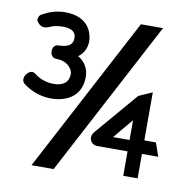

<svg xmlns="http://www.w3.org/2000/svg" viewBox="-81 -731 862 881"><g transform="rotate(10 350.5 -290.0)"><path d="M24 -332C15 -316 14 -298 31 -287C61 -265 104 -245 157 -245C230 -245 298 -280 298 -369C298 -411 277 -440 247 -458C268 -473 285 -498 285 -534C285 -551 278 -646 154 -646C111 -646 75 -632 49 -617C38 -611 34 -603 34 -590V-586L36 -584C42 -576 55 -549 96 -568C112 -575 131 -579 155 -579C194 -579 216 -566 216 -536C216 -502 188 -491 153 -491C133 -491 123 -479 123 -460C123 -441 133 -428 153 -428C205 -428 228 -391 228 -372C228 -333 203 -313 157 -313C122 -313 90 -326 69 -343C50 -359 33 -344 25 -332ZM123 72H226L608 -652H505ZM379 -126C364 -108 368 -85 383 -74C389 -70 396 -67 404 -67H546V47H613V-67H689L667 -130H613V-354L550 -326ZM469 -120 546 -212V-120Z"/></g></svg>

Font: Charger Pro
Style: ExBd
Weight: 400
Designer: Jasper
Foundry: Cannot Into Space Fonts
Version: Version 1.09